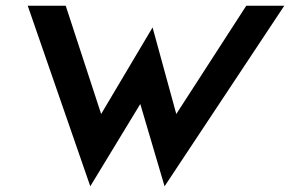

<svg xmlns="http://www.w3.org/2000/svg" viewBox="-20 -600 1015 672"><path d="M77 -580 296 52 471 -236 556 52 975 -580H842L597 -201L514 -504L334 -201L210 -580Z"/></svg>

Font: Charger Pro
Style: UltraExtObl
Weight: 900
Designer: Jasper
Foundry: Cannot Into Space Fonts
Version: Version 1.09